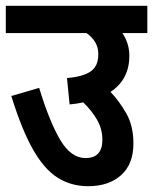

<svg xmlns="http://www.w3.org/2000/svg" viewBox="-20 -642 528 662"><path d="M0 -622H488V-528H402Q413 -512 419.5 -492Q426 -472 426 -450Q426 -368 361 -325Q391 -294 415.5 -251Q440 -208 440 -147Q440 -76 397.5 -38Q355 0 284 0Q225 0 178.5 -29.5Q132 -59 93.5 -127Q55 -195 19 -311L115 -339Q151 -221 188 -159Q225 -97 275 -97Q333 -97 333 -160Q333 -197 315 -228.5Q297 -260 267 -289Q245 -284 220 -282L211 -373Q264 -377 291.5 -395Q319 -413 319 -455Q319 -479 308 -497Q297 -515 278 -528H0Z"/></svg>

Font: Noto Sans Devanagari Condensed SemiBold
Style: Regular
Weight: 600
Width: 3
Designer: Jelle Bosma - Monotype Design Team
Foundry: Monotype Imaging Inc.
Version: Version 2.004; ttfautohint (v1.8.4.7-5d5b)